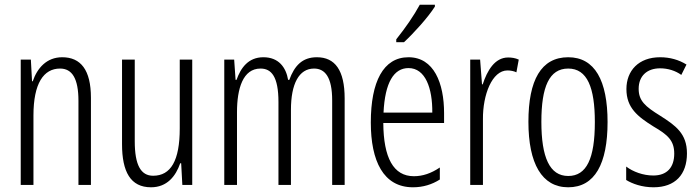

<svg xmlns="http://www.w3.org/2000/svg" viewBox="-20 -785 2969 815"><path d="M244 -542C178 -542 138 -496 119 -440H116L111 -532H68V0H122V-295C122 -431 165 -494 235 -494C286 -494 313 -452 313 -357V0H366V-370C366 -488 323 -542 244 -542Z M796 -532H743V-240C743 -103 705 -39 630 -39C578 -39 552 -84 552 -185V-532H498V-173C498 -56 534 10 621 10C689 10 726 -37 745 -92H749L754 0H796Z M1325 -542C1263 -542 1230 -506 1208 -446H1203C1194 -499 1163 -542 1098 -542C1034 -542 1002 -497 984 -446H980L974 -532H932V0H986V-309C986 -409 1011 -494 1086 -494C1132 -494 1162 -460 1162 -352V0H1215V-319C1215 -429 1249 -494 1313 -494C1360 -494 1390 -457 1390 -359V0H1443V-367C1443 -487 1402 -542 1325 -542Z M1826 -757V-765H1762C1735 -716 1704 -671 1662 -618V-606H1695C1735 -643 1797 -711 1826 -757ZM1714 -542C1607 -542 1554 -438 1554 -265C1554 -102 1607 10 1733 10C1776 10 1814 -2 1847 -23V-74C1810 -49 1774 -37 1737 -37C1650 -37 1608 -115 1607 -263H1865V-305C1865 -432 1822 -542 1714 -542ZM1714 -496C1786 -496 1816 -410 1815 -307H1608C1614 -435 1652 -496 1714 -496Z M2137 -541C2080 -541 2048 -485 2029 -427H2026L2018 -532H1976V0H2030V-279C2029 -383 2069 -486 2134 -486C2148 -486 2162 -483 2172 -478L2182 -532C2167 -539 2151 -541 2137 -541Z M2559 -267C2559 -443 2505 -542 2392 -542C2277 -542 2223 -445 2223 -268C2223 -91 2280 10 2392 10C2505 10 2559 -90 2559 -267ZM2278 -268C2278 -416 2311 -494 2392 -494C2473 -494 2505 -413 2505 -267C2505 -112 2470 -38 2392 -38C2313 -38 2278 -117 2278 -268Z M2896 -134C2896 -218 2848 -252 2782 -294C2719 -333 2691 -357 2691 -408C2691 -463 2727 -495 2782 -495C2815 -495 2847 -485 2872 -467L2894 -511C2862 -531 2824 -542 2782 -542C2691 -542 2639 -485 2639 -407C2639 -327 2687 -290 2754 -248C2814 -213 2842 -189 2842 -133C2842 -74 2811 -40 2753 -40C2710 -40 2667 -56 2638 -78V-21C2664 -5 2705 10 2754 10C2846 10 2896 -44 2896 -134Z"/></svg>

Font: Noto Sans Armenian ExtraCondensed Light
Style: Regular
Weight: 300
Width: 2
Designer: Monotype Design Team
Foundry: Monotype Imaging Inc.
Version: Version 2.008